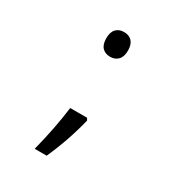

<svg xmlns="http://www.w3.org/2000/svg" viewBox="-163 -652 826 890"><g transform="rotate(30 250.0 -207.0)"><path d="M185 -479Q185 -512 200.5 -528.5Q216 -545 243 -545Q270 -545 285.5 -528.5Q301 -512 301 -479Q301 -446 285 -429.5Q269 -413 243 -413Q216 -413 200.5 -429.5Q185 -446 185 -479ZM202 -115H292L299 -104Q270 15 218 131H154Q188 -2 202 -115Z"/></g></svg>

Font: Noto Sans Mono UI Cond
Style: Regular
Weight: 400
Width: 3
Monospace: yes
Designer: Monotype Design team
Foundry: Monotype Imaging Inc.
Version: Version 1.000